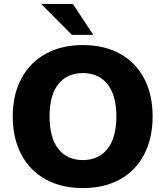

<svg xmlns="http://www.w3.org/2000/svg" viewBox="-20 -951 845 980"><path d="M45 -357Q45 -468 89 -550Q133 -632 213.5 -676.5Q294 -721 403 -721Q512 -721 592.5 -676.5Q673 -632 716 -550Q759 -468 759 -357Q759 -246 716 -163Q673 -80 592.5 -35.5Q512 9 403 9Q294 9 213 -35.5Q132 -80 88.5 -163Q45 -246 45 -357ZM574 -357Q574 -465 528.5 -521.5Q483 -578 403 -578Q323 -578 278 -522Q233 -466 233 -357Q233 -247 278 -190.5Q323 -134 403 -134Q483 -134 528.5 -191Q574 -248 574 -357ZM190 -931H352L456 -773H347Z"/></svg>

Font: Muli Black
Style: Regular
Weight: 900
Designer: Vernon Adams
Foundry: Vernon Adams
Version: Version 2.001